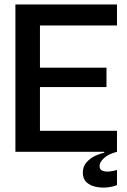

<svg xmlns="http://www.w3.org/2000/svg" viewBox="-20 -680 571 860"><path d="M49 0V-660H504V-566H159V-377H457V-290H159V-94H504V0ZM504 149Q485 157 459 159.5Q433 162 408 156.5Q383 151 367 136Q351 121 351 93Q351 65 368.5 46Q386 27 408.5 17Q431 7 447 4V-9L504 -10V0Q465 10 445.5 28.5Q426 47 426 63Q426 80 439.5 85Q453 90 471.5 88Q490 86 504 81Z"/></svg>

Font: Bricolage Grotesque 48pt Medium
Style: Regular
Weight: 500
Designer: Mathieu Triay
Foundry: Atelier Triay
Version: Version 1.000; ttfautohint (v1.8.4.7-5d5b);gftools[0.9.32]